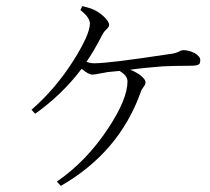

<svg xmlns="http://www.w3.org/2000/svg" viewBox="-20 -573 688 628"><path d="M179 35C306 -38 393 -140 440 -271C441 -276 444 -281 449 -288C454 -294 456 -299 456 -304C456 -316 434 -334 406 -345C441 -350 476 -353 512 -356C533 -357 565 -358 608 -358C619 -358 627 -360 631 -363C634 -365 635 -370 635 -377C635 -393 605 -409 580 -409C577 -409 572 -408 567 -405C557 -400 546 -397 533 -396C403 -376 321 -366 288 -366C279 -366 270 -368 263 -371C279 -394 297 -425 316 -462C318 -466 322 -471 327 -476C334 -482 337 -487 337 -492C337 -504 315 -526 295 -537C286 -543 270 -548 249 -553L243 -540C264 -524 274 -509 274 -496C274 -472 256 -432 221 -376C181 -313 135 -259 83 -214L95 -201C153 -242 204 -291 247 -348C262 -335 274 -329 282 -329C289 -329 299 -331 314 -334C321 -335 327 -336 330 -337L371 -341C388 -331 397 -320 397 -307C397 -268 376 -217 333 -152C286 -81 231 -24 166 21Z"/></svg>

Font: AllPunType ExtraLight
Style: Regular
Weight: 280
Version: 1.0